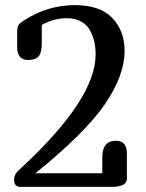

<svg xmlns="http://www.w3.org/2000/svg" viewBox="-20 -729 570 749"><path d="M90 -495Q47 -495 47 -545V-605Q47 -622 51.5 -630Q56 -638 70 -647Q164 -709 272 -709Q371 -709 418.5 -658.5Q466 -608 466 -531Q466 -434 388.5 -321.5Q311 -209 118 -53H379V-115Q379 -180 432 -180Q475 -180 475 -130V-32Q475 0 415 0H60Q35 0 35 -28Q35 -48 50 -62L64 -75Q353 -343 353 -516Q353 -541 348.5 -563Q344 -585 332.5 -608Q321 -631 297.5 -644.5Q274 -658 240 -658Q192 -658 143 -632V-560Q143 -524 131 -509.5Q119 -495 90 -495Z"/></svg>

Font: Marmelad
Style: Regular
Weight: 400
Designer: Manvel Shmavonyan
Foundry: Cyreal
Version: Version 1.001;PS 001.001;hotconv 1.0.88;makeotf.lib2.5.64775